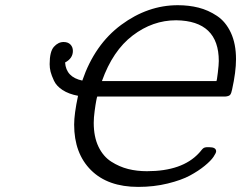

<svg xmlns="http://www.w3.org/2000/svg" viewBox="-20 -715 937 746"><path d="M172.9 -465.8Q172.9 -514.6 189.5 -533.2Q206.1 -551.8 227.1 -551.8Q244.1 -551.8 253.7 -542Q263.2 -532.2 263.2 -517.1Q263.2 -488.3 232.9 -472.2Q236.8 -415 299.8 -401.9Q347.7 -542 450.9 -618.4Q554.2 -694.8 670.9 -694.8Q713.9 -694.8 751.5 -685.3Q789.1 -675.8 823 -653.3Q856.9 -630.9 877 -587.9Q897 -544.9 897 -484.9Q897 -436 881.8 -367.2Q878.9 -352.1 874 -346.4Q869.1 -340.8 854 -339.8H357.9Q356.9 -338.9 354 -324Q351.1 -309.1 347.7 -283.4Q344.2 -257.8 344.2 -237.8Q344.2 -183.6 362.5 -145.3Q380.9 -106.9 412.4 -86.9Q443.8 -66.9 478 -58.3Q512.2 -49.8 550.8 -49.8Q688 -49.8 752.9 -120.1Q755.9 -123 759 -127Q762.2 -130.9 763.7 -132.8Q765.1 -134.8 767.6 -137Q770 -139.2 771.5 -140.1Q772.9 -141.1 776.4 -142.1Q779.8 -143.1 783.4 -143.1Q787.1 -143.1 793 -143.1Q819.8 -143.1 819.8 -127Q819.8 -121.1 809.8 -106Q799.8 -90.8 775.4 -70.8Q751 -50.8 718 -33Q685.1 -15.1 631.6 -2Q578.1 11.2 517.1 11.2Q398.9 11.2 333.5 -54Q268.1 -119.1 268.1 -231Q268.1 -272 283.2 -342.8Q247.1 -349.6 223.1 -365.2Q199.2 -380.9 189.7 -401.4Q180.2 -421.9 176.5 -436.3Q172.9 -450.7 172.9 -465.8ZM376 -399.9H820.8Q822.8 -401.9 826.4 -432.9Q830.1 -463.9 830.1 -478Q830.1 -633.8 665 -636.2H664.1Q573.2 -636.2 495.6 -577.1Q418 -518.1 376 -399.9Z"/></svg>

Font: CMU Concrete
Style: Italic
Weight: 500
Italic angle: -14.04°
Version: Version 0.7.0